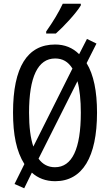

<svg xmlns="http://www.w3.org/2000/svg" viewBox="-20 -963 590 1031"><path d="M414 -943H317C296 -898 266 -848 228 -794V-783H280C321 -819 389 -892 414 -934ZM501 -358C501 -473 483 -562 445 -624L498 -729L447 -754L405 -672C370 -707 327 -724 276 -724C127 -724 50 -603 50 -359C50 -240 68 -150 111 -82L58 25L110 48L151 -36C184 -6 226 10 276 10C423 10 501 -120 501 -358ZM136 -358C136 -549 183 -649 276 -649C316 -649 346 -632 369 -595L159 -176C144 -220 136 -281 136 -358ZM414 -358C414 -163 367 -65 275 -65C239 -65 209 -80 187 -111L396 -527C408 -483 414 -425 414 -358Z"/></svg>

Font: Noto Sans UI Condensed
Style: Regular
Weight: 400
Width: 3
Designer: Monotype Design Team
Foundry: Monotype Imaging Inc.
Version: Version 1.901